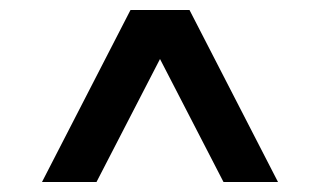

<svg xmlns="http://www.w3.org/2000/svg" viewBox="-20 -720 640 384"><path d="M64 -356H173L300 -602L427 -356H536L359 -700H241Z"/></svg>

Font: CommitMono
Style: 600Regular
Weight: 600
Monospace: yes
Designer: Eigil Nikolajsen
Foundry: Eigil Nikolajsen
Version: Version 1.143